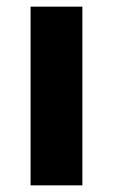

<svg xmlns="http://www.w3.org/2000/svg" viewBox="-20 -558 341 578"><path d="M72 -538H228V0H72Z"/></svg>

Font: Idrija
Style: Bold
Weight: 700
Designer: Julieta Ulanovsky
Foundry: Julieta Ulanovsky
Version: Version 7.200